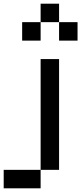

<svg xmlns="http://www.w3.org/2000/svg" viewBox="-20 -920 440 1040"><path d="M0 100V0H200V100ZM100 -700V-800H200V-700ZM200 0V-600H300V0ZM200 -800V-900H300V-800ZM300 -700V-800H400V-700Z"/></svg>

Font: Galmuri9 Regular
Style: Regular
Weight: 400
Designer: Lee Minseo (quiple)
Version: Version 2.399;hotconv 1.1.1;makeotfexe 2.6.0 DEVELOPMENT